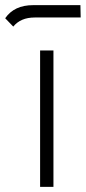

<svg xmlns="http://www.w3.org/2000/svg" viewBox="-46 -726 332 744"><path d="M109.4 -530.5H161.1V-1.9H109.4ZM83.5 -706.1H265.6L266.6 -658.2H88.4Q34.2 -658.2 5.4 -623L-25.9 -655.3Q-8.3 -680.7 18.6 -693.4Q45.4 -706.1 83.5 -706.1Z"/></svg>

Font: Shabnam Thin WOL
Style: Thin-WOL
Weight: 100
Foundry: DejaVu fonts team - Redesigned by Saber Rastikerdar - Based on Vazir font
Version: Version 5.0.0